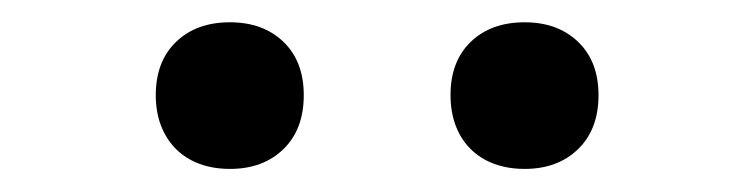

<svg xmlns="http://www.w3.org/2000/svg" viewBox="-20 -790 660 168"><path d="M116.3 -706.7Q116.3 -736.3 134.1 -753.4Q151.8 -770.5 181.2 -770.5Q210.2 -770.5 228 -753.4Q245.8 -736.3 245.8 -706.7Q245.8 -676.8 228 -659.5Q210.2 -642.2 181.2 -642.2Q161.8 -642.2 147.2 -649.9Q132.5 -657.7 124.4 -672.4Q116.3 -687.2 116.3 -706.7ZM374.2 -706.7Q374.2 -736.3 391.9 -753.4Q409.7 -770.5 439 -770.5Q468 -770.5 485.8 -753.4Q503.7 -736.3 503.7 -706.7Q503.7 -676.8 485.8 -659.5Q468 -642.2 439 -642.2Q419.7 -642.2 405 -649.9Q390.3 -657.7 382.2 -672.4Q374.2 -687.2 374.2 -706.7Z"/></svg>

Font: Monaspace Xenon Var ExtraLight
Style: Regular
Weight: 200
Designer: Riley Cran and the Lettermatic Team
Version: Version 1.200 (Monaspace Xenon Var)